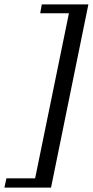

<svg xmlns="http://www.w3.org/2000/svg" viewBox="-51 -725 420 869"><path d="M-22 82H108L261 -665H131L138 -705H349L180 124H-31Z"/></svg>

Font: Trirong Medium
Style: Italic
Weight: 500
Italic angle: -12°
Designer: Katatrad Team
Foundry: CadsonDemak
Version: Version 1.001